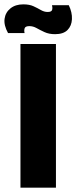

<svg xmlns="http://www.w3.org/2000/svg" viewBox="-45 -862 350 882"><path d="M49 0V-660H212V0ZM208 -705Q180 -705 159.5 -714.5Q139 -724 123 -733Q107 -742 90 -742Q71 -742 68 -731.5Q65 -721 68 -710H-8Q-28 -746 -24 -775.5Q-20 -805 3 -823.5Q26 -842 62 -842Q90 -842 108.5 -833.5Q127 -825 142.5 -816Q158 -807 174 -807Q192 -807 194.5 -817Q197 -827 194 -838H271Q287 -805 285.5 -774Q284 -743 265 -724Q246 -705 208 -705Z"/></svg>

Font: Bricolage Grotesque 72pt ExtraBold
Style: Regular
Weight: 800
Designer: Mathieu Triay
Foundry: Atelier Triay
Version: Version 1.001;gftools[0.9.33.dev8+g029e19f]